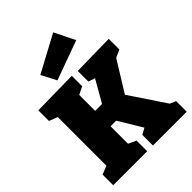

<svg xmlns="http://www.w3.org/2000/svg" viewBox="-276 -1140 1278 1278"><g transform="rotate(-45 363.0 -501.0)"><path d="M505 -371 674 -118 716 -100V0H398V-100L442 -124L342 -290H289V-126L344 -100V0H24V-100L84 -124V-582L24 -605V-705L344 -710V-612L289 -585V-435H354L442 -589L395 -605V-705L692 -710V-610L638 -586ZM533 -857 255 -756 200 -862 461 -1002Z"/></g></svg>

Font: Bitter Pro Black
Style: Regular
Weight: 900
Designer: Sol Matas, and Bitter project Authors
Foundry: Sol Matas
Version: Version 1.010